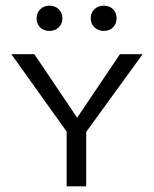

<svg xmlns="http://www.w3.org/2000/svg" viewBox="-20 -657 542 677"><path d="M109 -592Q109 -612 122 -624.5Q135 -637 154 -637Q174 -637 187 -624.5Q200 -612 200 -592Q200 -573 187 -560.5Q174 -548 154 -548Q134 -548 121.5 -560.5Q109 -573 109 -592ZM300 -592Q300 -612 313 -624.5Q326 -637 346 -637Q366 -637 378.5 -624.5Q391 -612 391 -592Q391 -573 378.5 -560.5Q366 -548 346 -548Q326 -548 313 -560.5Q300 -573 300 -592ZM284 -192V0H215V-193L20 -466H101L252 -242L403 -466H483Z"/></svg>

Font: Ysabeau SC
Style: Regular
Weight: 400
Designer: Christian Thalmann (Catharsis Fonts)
Version: Version 0.003